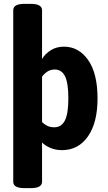

<svg xmlns="http://www.w3.org/2000/svg" viewBox="-20 -774 564 1000"><path d="M110 206Q78 206 63.5 197.5Q49 189 49 173V-721Q49 -737 63.5 -745.5Q78 -754 110 -754H138Q170 -754 184.5 -745.5Q199 -737 199 -721V-467Q216 -495 245.5 -513Q275 -531 313 -531Q390 -531 439 -461.5Q488 -392 488 -261Q488 -135 438 -63.5Q388 8 303 8Q269 8 241.5 -4Q214 -16 199 -32V173Q199 189 184.5 197.5Q170 206 138 206ZM262 -111Q300 -111 318 -146.5Q336 -182 336 -261Q336 -342 318.5 -377Q301 -412 265 -412Q243 -412 226.5 -401Q210 -390 199 -375V-138Q210 -127 225.5 -119Q241 -111 262 -111Z"/></svg>

Font: Asap Semi Condensed
Style: Bold
Weight: 700
Width: 4
Designer: Pablo Cosgaya
Foundry: Omnibus-Type
Version: Version 3.001; ttfautohint (v1.8.4.7-5d5b)